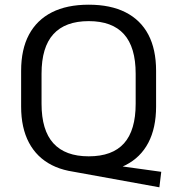

<svg xmlns="http://www.w3.org/2000/svg" viewBox="-20 -728 755 818"><path d="M273 0 306 -46 667 4 659 70ZM358 8Q265 8 201 -24.5Q137 -57 103.5 -120Q70 -183 70 -274V-426Q70 -518 103.5 -580.5Q137 -643 201 -675.5Q265 -708 358 -708Q451 -708 515 -675.5Q579 -643 612 -580.5Q645 -518 645 -426V-274Q645 -183 612 -120Q579 -57 515 -24.5Q451 8 358 8ZM358 -62Q459 -62 508.5 -117.5Q558 -173 558 -286V-414Q558 -527 508 -582.5Q458 -638 358 -638Q258 -638 207.5 -582.5Q157 -527 157 -414V-286Q157 -173 207.5 -117.5Q258 -62 358 -62Z"/></svg>

Font: Pathway Extreme
Style: Regular
Weight: 400
Designer: Eduardo Rodriguez Tunni
Foundry: Eduardo Rodriguez Tunni
Version: Version 1.001;gftools[0.9.26]